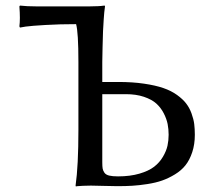

<svg xmlns="http://www.w3.org/2000/svg" viewBox="-20 -668 757 691"><path d="M348.1 -329.1H433.1C457.5 -329.1 479.2 -325.9 498 -319.6C516.9 -313.2 531.8 -305.1 542.7 -295.2C553.6 -285.2 562.5 -273.6 569.3 -260.3C576.2 -246.9 580.8 -234 583.3 -221.7C585.7 -209.3 586.9 -196.5 586.9 -183.1C586.9 -169.4 585.5 -156.2 582.8 -143.6C580 -130.9 574.5 -117.6 566.4 -103.8C558.3 -89.9 547.7 -78 534.7 -67.9C521.6 -57.8 504 -49.5 481.7 -43C459.4 -36.5 433.8 -33.2 404.8 -33.2C391.4 -33.2 380.8 -34.2 372.8 -36.1C364.8 -38.1 359.1 -41.6 355.7 -46.6C352.3 -51.7 350.2 -56.6 349.4 -61.5C348.6 -66.4 348.1 -73.9 348.1 -84ZM301.8 -645H111.8C88.1 -645 68 -646 51.8 -647.9L49.8 -645C52.1 -614.1 52.1 -590.2 49.8 -573.2L51.8 -568.8L72.3 -572.3C86.3 -574.2 110.1 -576.2 143.8 -578.1C177.5 -580.1 214.2 -581.1 253.9 -581.1C259.4 -561.5 262.2 -516.1 262.2 -444.8V-200.2C262.2 -114.3 258.8 -47.5 252 0L252.9 2.9L258.8 2C262.7 1.6 269.2 1.2 278.3 0.7C287.4 0.2 297 0 307.1 0C316.2 0 331.3 0.3 352.3 1C373.3 1.6 390.1 2 402.8 2C422.4 2 440.3 1.5 456.5 0.5C472.8 -0.5 490.9 -2.5 510.7 -5.6C530.6 -8.7 548.2 -12.9 563.5 -18.3C578.8 -23.7 594.1 -31 609.4 -40.3C624.7 -49.6 637.4 -60.5 647.5 -73.2C657.6 -85.9 665.7 -101.6 671.9 -120.4C678.1 -139.1 681.2 -160 681.2 -183.1C681.2 -197.1 680.4 -210 679 -221.7C677.5 -233.4 674.3 -246 669.4 -259.5C664.6 -273 658.1 -285 650.1 -295.4C642.2 -305.8 631.2 -316.1 617.2 -326.2C603.2 -336.3 586.8 -344.6 567.9 -351.1C549 -357.6 525.8 -362.9 498.3 -366.9C470.8 -371 439.9 -373 405.8 -373H348.1V-444.8C348.1 -450.7 348.5 -468.2 349.1 -497.3C349.8 -526.4 350.3 -546.1 350.8 -556.2C351.3 -566.2 352.1 -580.4 353.3 -598.6C354.4 -616.9 356 -632.3 357.9 -645L356.9 -647.9L351.6 -647.5C348 -646.8 341.6 -646.2 332.5 -645.8C323.4 -645.3 313.2 -645 301.8 -645Z"/></svg>

Font: Linux Biolinum G
Style: Bold
Weight: 700
Designer: Philipp H. Poll
Foundry: Philipp H. Poll
Version: Version 1.1.0